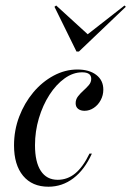

<svg xmlns="http://www.w3.org/2000/svg" viewBox="-20 -685 489 716"><path d="M160.5 11.3Q100 11.3 66.1 -29.4Q32.3 -70.2 32.3 -142.7Q32.3 -199.2 51.6 -250Q71 -300.8 104 -340.3Q137.1 -379.8 179.8 -402.8Q222.6 -425.8 268.5 -425.8Q312.9 -425.8 339.1 -405.6Q365.3 -385.5 365.3 -350.8Q365.3 -329.8 355.6 -311.7Q346 -293.5 329.8 -282.7Q313.7 -271.8 295.2 -271.8Q280.6 -271.8 271.4 -279Q262.1 -286.3 262.1 -300Q262.1 -314.5 271 -325.8Q279.8 -337.1 291.1 -347.2Q302.4 -357.3 311.3 -367.7Q320.2 -378.2 320.2 -391.1Q320.2 -415.3 286.3 -415.3Q252.4 -415.3 221 -392.7Q189.5 -370.2 164.5 -331.5Q139.5 -292.7 125 -244Q110.5 -195.2 110.5 -143.5Q110.5 -80.6 132.3 -47.6Q154 -14.5 195.2 -14.5Q231.5 -14.5 260.5 -38.3Q289.5 -62.1 313.7 -112.1H322.6Q295.2 -51.6 253.6 -20.2Q212.1 11.3 160.5 11.3ZM444.4 -664.5 449.2 -659.7 274.2 -492.7H265.3L183.1 -659.7L189.5 -664.5L318.5 -546.8L296.8 -549.2Z"/></svg>

Font: Playfair 144pt
Style: Italic
Weight: 400
Italic angle: -15.6°
Designer: Claus Eggers Sørensen
Foundry: Claus Eggers Sørensen
Version: Version 2.001;gftools[0.9.30]